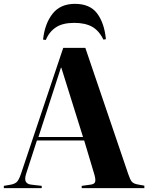

<svg xmlns="http://www.w3.org/2000/svg" viewBox="-25 -979 771 999"><path d="M-5 0V-12L30 -18Q48 -21 60 -30Q72 -39 84 -74L304 -730H419L642 -74Q652 -44 661 -33.5Q670 -23 693 -19L726 -13V0H400V-12L444 -18Q465 -20 469.5 -31.5Q474 -43 466 -71L413 -248H167L111 -75Q102 -47 109.5 -33.5Q117 -20 140 -18L192 -12V0ZM175 -266H407L294 -627H292ZM365 -959Q443 -959 480.5 -909Q518 -859 526 -775L513 -773Q490 -820 454 -840Q418 -860 361 -860Q302 -860 267 -837.5Q232 -815 213 -771L199 -773Q208 -856 248.5 -907.5Q289 -959 365 -959Z"/></svg>

Font: Literata 72pt
Style: Bold
Weight: 700
Designer: Latin by Veronika Burian and Jose Scaglione. Greek by Irene Vlachou. Cyrillic by Vera Evstafieva.
Foundry: TypeTogether
Version: Version 3.002